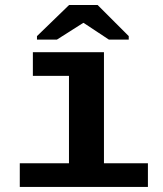

<svg xmlns="http://www.w3.org/2000/svg" viewBox="-20 -733 640 753"><path d="M387.7 -92.8H560.1V0H57.6V-92.8H250.5V-435.5H108.9V-528.3H387.7ZM484.9 -591.3V-577.6H407.2L308.1 -643.1H306.2L203.1 -577.6H125V-591.3L251 -713.4H362.8Z"/></svg>

Font: Liberation Mono
Style: Bold
Weight: 700
Monospace: yes
Designer: Steve Matteson
Foundry: Ascender Corporation
Version: Version 2.1.5